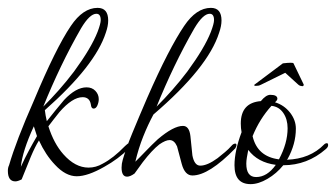

<svg xmlns="http://www.w3.org/2000/svg" viewBox="-22 -450 854 488"><path d="M17 11Q-2 11 -2 -16Q-2 -24 1 -30Q19 -92 64 -194Q92 -261 115.5 -308.5Q139 -356 158 -384Q189 -430 226 -430Q253 -430 253 -398Q253 -384 247 -367Q220 -283 92 -170Q93 -163 94 -156.5Q95 -150 97 -142Q108 -156 119 -169.5Q130 -183 141 -196Q171 -228 198 -228Q212 -228 220.5 -219Q229 -210 229 -198Q229 -190 225.5 -182Q222 -174 216 -174Q210 -174 209 -184Q206 -203 188 -203Q162 -203 129 -165Q121 -155 114 -146Q107 -137 101 -129Q115 -85 139 -58Q169 -24 203 -24Q222 -24 239 -34Q266 -48 296 -79Q303 -86 306 -86Q309 -85 309 -81Q309 -78 306 -73Q279 -46 243 -26Q201 -2 173 -2Q145 -2 118 -31Q94 -56 77 -93Q67 -77 56.5 -52Q46 -27 33 6Q23 11 17 11ZM88 -179Q108 -199 127.5 -221Q147 -243 166 -268Q210 -328 226 -369Q234 -390 234 -399Q234 -415 223 -415Q206 -415 184 -378Q157 -331 133 -281Q109 -231 88 -179ZM31 -26Q41 -48 51.5 -67.5Q62 -87 72 -104L64 -129Q35 -66 31 -26Z M301 -1Q287 -1 287 -24Q287 -34 290 -44Q298 -72 314 -111Q330 -150 352 -201Q380 -265 403.5 -310.5Q427 -356 446 -384Q477 -430 514 -430Q541 -430 541 -398Q541 -384 535 -367Q507 -278 368 -159Q354 -133 342 -103Q330 -73 322 -39L334 -51Q342 -59 352.5 -70Q363 -81 379 -96Q419 -130 443 -130Q459 -130 462 -104L467 -55Q472 -29 487 -29Q505 -29 531 -48Q541 -56 550 -63.5Q559 -71 566 -79Q571 -85 576 -85Q579 -85 579 -81Q579 -78 576 -73Q509 -4 467 -4Q448 -4 440 -33L428 -78Q421 -94 409 -94Q399 -94 383 -83Q364 -68 341 -38Q336 -31 330.5 -23.5Q325 -16 320 -9Q309 -1 301 -1ZM376 -179Q396 -199 415.5 -221Q435 -243 454 -268Q498 -328 514 -369Q522 -390 522 -399Q522 -415 511 -415Q494 -415 472 -378Q445 -331 421 -281Q397 -231 376 -179Z M615 18Q574 18 574 -30Q574 -66 592 -114Q591 -119 590.5 -124.5Q590 -130 590 -136Q590 -189 641 -193Q654 -209 665 -209Q683 -209 683 -199Q683 -196 680 -193L677 -190Q700 -183 715 -164Q730 -145 730 -123Q730 -84 709 -46L707 -44Q766 -46 802 -83Q805 -86 809 -86Q812 -86 812 -81Q812 -76 806 -71Q759 -30 698 -30Q681 -9 658 4.5Q635 18 615 18ZM687 -45Q709 -86 709 -124Q709 -147 698 -163Q687 -179 668 -181Q638 -148 620 -104Q632 -52 687 -45ZM629 0Q657 0 679 -31Q633 -37 609 -69Q607 -59 605.5 -50Q604 -41 604 -34Q604 0 629 0ZM748 -231Q740 -231 736 -235L703 -265L642 -235Q640 -234 637.5 -233Q635 -232 631 -232Q624 -231 624 -234L625 -235L697 -289Q723 -292 724 -289L750 -235Q750 -232 748 -231Z"/></svg>

Font: Passions Conflict
Style: Regular
Weight: 400
Designer: Robert E. Leuschke
Foundry: Robert E. Leuschke
Version: Version 1.010; ttfautohint (v1.8.3)